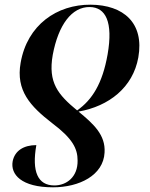

<svg xmlns="http://www.w3.org/2000/svg" viewBox="-20 -566 641 819"><path d="M367 -546C223 -547 96 -460 68 -298C47 -180 109 -113 202 -41C290 25 311 68 311 119C312 189 264 225 212 225C141 225 115 166 135 53C81 53 43 77 34 122C24 178 71 233 206 233C318 233 421 182 426 85C431 9 378 -38 315 -90C445 -113 547 -193 570 -321C596 -468 507 -545 367 -546ZM363 -536C431 -535 463 -472 439 -334C417 -209 373 -140 309 -95C228 -162 184 -213 205 -332C229 -460 286 -537 363 -536Z"/></svg>

Font: Noto Serif Display SemiBold
Style: Italic
Weight: 600
Italic angle: -12°
Designer: Monotype Design Team
Foundry: Monotype Imaging Inc.
Version: Version 2.009